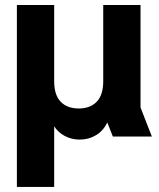

<svg xmlns="http://www.w3.org/2000/svg" viewBox="-20 -542 633 762"><path d="M47 200V-522.2H195V-219.7Q195 -165.1 220.8 -138.3Q246.6 -111.5 292.5 -111.5Q338 -111.5 363.9 -138.3Q389.7 -165.1 389.7 -219.7V-522.2H537.7V-115.4L582.8 0H427.9L405.9 -56Q389.5 -22.1 360.4 -5.1Q331.4 12 296.6 12Q263.9 12 237.2 -2.3Q210.4 -16.6 195 -40.7V200Z"/></svg>

Font: TikTok Sans Light
Style: Regular
Weight: 300
Version: Version 4.000